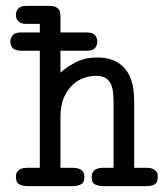

<svg xmlns="http://www.w3.org/2000/svg" viewBox="-20 -631 565 651"><path d="M15 -490Q15 -499 21.5 -509.5Q28 -520 49 -521H115V-550H71Q67 -550 61 -550.5Q55 -551 49 -554Q43 -557 38.5 -563.5Q34 -570 34 -582Q34 -593 42 -602Q50 -611 69 -611H148Q161 -611 168.5 -607.5Q176 -604 179.5 -599Q183 -594 184 -588Q185 -582 185 -576V-521H274Q295 -521 302.5 -511.5Q310 -502 310 -490Q310 -479 303 -469Q296 -459 274 -459H185V-385Q205 -403 236 -419.5Q267 -436 310 -436Q356 -436 384.5 -415.5Q413 -395 424 -362Q431 -343 433 -322.5Q435 -302 435 -282V-62H479Q483 -62 489.5 -61Q496 -60 501.5 -57Q507 -54 511 -48Q515 -42 515 -31Q515 -12 504.5 -6Q494 0 478 0H328Q317 0 304 -5Q291 -10 291 -30Q291 -41 295 -47.5Q299 -54 305 -57Q311 -60 317 -61Q323 -62 327 -62H365V-287Q365 -304 363 -320Q361 -336 355 -348Q349 -360 337 -367Q325 -374 305 -374Q288 -374 267 -367.5Q246 -361 228 -345Q210 -329 197.5 -302Q185 -275 185 -234V-62H229Q233 -62 239.5 -61Q246 -60 252 -57Q258 -54 262 -48Q266 -42 266 -31Q266 -11 253.5 -5.5Q241 0 229 0H72Q57 0 45.5 -6Q34 -12 34 -31Q34 -42 38 -48Q42 -54 48 -57Q54 -60 60 -61Q66 -62 71 -62H115V-459H49Q28 -460 21.5 -470Q15 -480 15 -490Z"/></svg>

Font: CMU Typewriter Custom
Style: Regular
Weight: 500
Monospace: yes
Version: Version 0.7.0